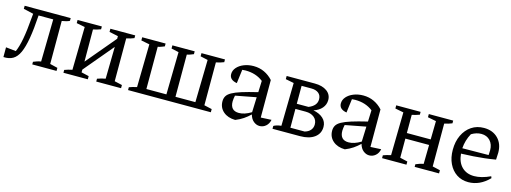

<svg xmlns="http://www.w3.org/2000/svg" viewBox="-13 -1089 4515 1696"><g transform="rotate(15 2244.5 -241.0)"><path d="M4 3V-86L96 -76Q117 -122 131.5 -200Q146 -278 156 -403L159 -434L68 -455V-483H489V-458Q476 -451 459 -446.5Q442 -442 419 -438V-45L489 -28V0H267V-24Q286 -32 301.5 -37Q317 -42 336 -45L343 -432H209Q201 -306 186.5 -221Q172 -136 149 -85.5Q126 -35 90.5 -14.5Q55 6 4 3Z M552 0V-26Q569 -32 585 -37Q601 -42 622 -46L629 -439L552 -454V-483H774V-457Q758 -451 741 -446Q724 -441 705 -437L706 -143L933 -413V-437L852 -454V-483H1079V-458Q1049 -445 1009 -437V-45L1079 -29V0H852V-26Q870 -33 889.5 -38Q909 -43 926 -46L931 -338L706 -70V-45L775 -29V0Z M1143 0V-26Q1160 -32 1176 -37Q1192 -42 1213 -46L1220 -439L1143 -454V-483H1357V-457Q1341 -451 1328.5 -446Q1316 -441 1297 -437V-51H1480L1487 -439L1419 -454V-483H1623V-457Q1607 -451 1594.5 -446Q1582 -441 1563 -437V-51H1745L1753 -439L1685 -454V-483H1900V-458Q1883 -451 1866 -446Q1849 -441 1829 -437V-45L1900 -29V0Z M2125 10Q2057 9 2015.5 -27Q1974 -63 1974 -121Q1974 -148 1986 -168.5Q1998 -189 2029 -206.5Q2060 -224 2115.5 -241.5Q2171 -259 2259 -280L2263 -384Q2197 -436 2101 -436Q2087 -436 2071 -434L2055 -308Q1986 -320 1986 -373Q1986 -406 2009.5 -433Q2033 -460 2073 -476Q2113 -492 2161 -492Q2214 -492 2259 -471Q2304 -450 2338 -412V-69L2435 -74Q2428 -37 2403 -15.5Q2378 6 2346 6Q2317 6 2291.5 -14.5Q2266 -35 2255 -75Q2227 -48 2196 -27Q2165 -6 2125 10ZM2061 -143Q2061 -58 2140 -58Q2165 -58 2193 -67Q2221 -76 2252 -95L2257 -233L2068 -197Q2065 -183 2063 -169Q2061 -155 2061 -143Z M2464 0V-26Q2473 -32 2490.5 -37.5Q2508 -43 2533 -46L2540 -439L2464 -454V-483H2721Q2791 -483 2832.5 -453Q2874 -423 2874 -372Q2874 -330 2846.5 -298Q2819 -266 2771 -251Q2829 -240 2862 -209Q2895 -178 2895 -132Q2895 -71 2847 -35.5Q2799 0 2715 0ZM2704 -433H2614V-269H2721Q2794 -298 2794 -357Q2794 -394 2769.5 -413.5Q2745 -433 2704 -433ZM2708 -222H2614V-50H2744Q2778 -59 2796.5 -81Q2815 -103 2815 -133Q2815 -174 2785.5 -198Q2756 -222 2708 -222Z M3128 10Q3060 9 3018.5 -27Q2977 -63 2977 -121Q2977 -148 2989 -168.5Q3001 -189 3032 -206.5Q3063 -224 3118.5 -241.5Q3174 -259 3262 -280L3266 -384Q3200 -436 3104 -436Q3090 -436 3074 -434L3058 -308Q2989 -320 2989 -373Q2989 -406 3012.5 -433Q3036 -460 3076 -476Q3116 -492 3164 -492Q3217 -492 3262 -471Q3307 -450 3341 -412V-69L3438 -74Q3431 -37 3406 -15.5Q3381 6 3349 6Q3320 6 3294.5 -14.5Q3269 -35 3258 -75Q3230 -48 3199 -27Q3168 -6 3128 10ZM3064 -143Q3064 -58 3143 -58Q3168 -58 3196 -67Q3224 -76 3255 -95L3260 -233L3071 -197Q3068 -183 3066 -169Q3064 -155 3064 -143Z M3466 0V-26Q3483 -32 3499 -37Q3515 -42 3536 -46L3543 -439L3466 -454V-483H3689V-457Q3672 -451 3655.5 -446Q3639 -441 3620 -437V-271H3838L3841 -439L3764 -454V-483H3987V-458Q3970 -451 3953 -446Q3936 -441 3917 -437V-45L3987 -29V0H3764V-24Q3780 -31 3798 -37Q3816 -43 3834 -46L3837 -220H3620V-45L3689 -29V0Z M4255 8Q4194 8 4148 -22.5Q4102 -53 4076 -107.5Q4050 -162 4050 -234Q4050 -309 4077.5 -367Q4105 -425 4154 -458Q4203 -491 4268 -491Q4348 -491 4396.5 -442Q4445 -393 4445 -312L4442 -248Q4389 -239 4340.5 -233.5Q4292 -228 4241 -224.5Q4190 -221 4129 -219Q4136 -141 4179 -99Q4222 -57 4291 -57Q4357 -57 4439 -95L4445 -79Q4360 8 4255 8ZM4169 -407Q4133 -342 4128 -268L4368 -270L4370 -314Q4370 -368 4339.5 -401Q4309 -434 4259 -434Q4214 -434 4169 -407Z"/></g></svg>

Font: Piazzolla
Style: Regular
Weight: 400
Designer: Juan Pablo del Peral
Foundry: Huerta Tipografica
Version: Version 1.330